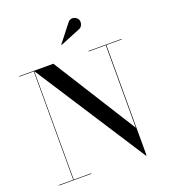

<svg xmlns="http://www.w3.org/2000/svg" viewBox="-173 -1105 1086 1237"><g transform="rotate(-20 370.0 -486.5)"><path d="M122 -750V-3.5H241.5V0H19V-3.5H118.5V-746.5H19V-750ZM721 -750V-746.5H616V10H611.5L120 -750H254L612 -181V-746.5H494V-750ZM345 -845 343.5 -847.5 435.5 -965Q446.5 -980 460.5 -982.5Q474.5 -985 487 -979.2Q499.5 -973.5 505 -963.5Q511.5 -953.5 510.8 -940.5Q510 -927.5 503 -916.8Q496 -906 483 -901.5Z"/></g></svg>

Font: Bodoni Moda 48pt Medium
Style: Regular
Weight: 500
Designer: Owen Earl
Foundry: indestructible type
Version: Version 2.005